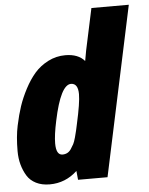

<svg xmlns="http://www.w3.org/2000/svg" viewBox="-54 -795 658 849"><g transform="rotate(-5 275.0 -370.5)"><path d="M132.8 9.3Q97.7 9.3 72 -3.7Q46.4 -16.6 32.5 -39.3Q18.6 -62 11 -89.6Q3.4 -117.2 3.4 -149.9Q3.4 -213.9 13.7 -262Q23.9 -310.1 36.1 -346.4Q48.3 -382.8 68.6 -421.6Q88.9 -460.4 113.5 -488.8Q138.2 -517.1 173.8 -535.4Q209.5 -553.7 250 -553.7Q307.6 -553.7 335.9 -520.5Q343.3 -561 344.2 -566.4L383.8 -751.5H549.8L389.6 0H258.8L254.9 -39.6Q202.6 9.3 132.8 9.3ZM295.9 -377Q295.9 -424.8 264.6 -425.3Q218.3 -425.3 185.5 -269Q171.9 -206.1 171.9 -168.9Q171.9 -117.2 200.2 -117.2Q224.6 -117.2 238.3 -137.7Q246.1 -149.4 251 -158.7Q255.9 -168 261.5 -188.2Q267.1 -208.5 269.3 -219Q271.5 -229.5 275.4 -247.1Q295.9 -338.9 295.9 -377Z"/></g></svg>

Font: Open Sans Hebrew Condensed Extra Bold
Style: Italic
Weight: 800
Width: 3
Italic angle: -12°
Foundry: Ascender Corporation, Yanek Iontef
Version: Version 2.001;PS 002.001;hotconv 1.0.70;makeotf.lib2.5.58329